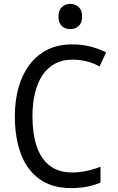

<svg xmlns="http://www.w3.org/2000/svg" viewBox="-20 -952 603 982"><path d="M344 10Q246 10 182 -36Q118 -82 87 -164.5Q56 -247 56 -357Q56 -440 75.5 -507Q95 -574 132.5 -623Q170 -672 224 -698.5Q278 -725 350 -725Q399 -725 442 -714Q485 -703 523 -684L489 -612Q460 -629 423.5 -638Q387 -647 350 -647Q300 -647 261.5 -626.5Q223 -606 197.5 -568Q172 -530 159 -476.5Q146 -423 146 -357Q146 -269 167.5 -204.5Q189 -140 234 -105Q279 -70 349 -70Q385 -70 421.5 -77.5Q458 -85 494 -99V-18Q457 -3 421.5 3.5Q386 10 344 10ZM339 -803Q313 -803 296 -819Q279 -835 279 -867Q279 -900 296.5 -916Q314 -932 339 -932Q365 -932 382.5 -916Q400 -900 400 -867Q400 -835 382.5 -819Q365 -803 339 -803Z"/></svg>

Font: Noto Sans Mono SemiCondensed
Style: Regular
Weight: 400
Width: 4
Designer: Monotype Design Team
Foundry: Monotype Imaging Inc.
Version: Version 2.010